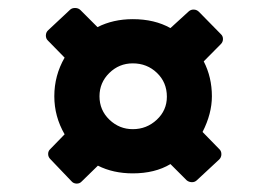

<svg xmlns="http://www.w3.org/2000/svg" viewBox="-20 -578 658 473"><path d="M98.1 -478Q92.8 -482.9 93 -491Q93.3 -499 99.1 -503.9L152.8 -554.2Q157.7 -558.6 165.5 -558.3Q173.3 -558.1 178.2 -553.2L220.2 -511.2Q258.8 -530.8 307.1 -530.8Q360.8 -530.8 399.9 -508.8L444.8 -549.8Q450.2 -554.7 457.5 -554.4Q464.8 -554.2 470.2 -548.8L523.9 -494.1Q529.3 -489.3 529.3 -481.9Q529.3 -474.6 523.9 -469.2L481.9 -426.8Q502 -387.7 502 -340.8Q502 -297.9 479 -252.9L520 -210.9Q525.4 -206.1 525.4 -198.2Q525.4 -190.4 520 -185.1L464.8 -133.8Q459.5 -128.9 452.4 -129.2Q445.3 -129.4 439.9 -133.8L399.9 -173.8Q361.8 -150.9 307.1 -150.9Q258.8 -150.9 221.2 -169.9L181.2 -130.9Q176.3 -125.5 168.5 -125.7Q160.6 -126 155.8 -131.8L104 -186Q98.6 -191.4 98.6 -198.7Q98.6 -206.1 104 -210.9L139.2 -247.1Q113.8 -291 113.8 -340.8Q113.8 -392.1 139.2 -436ZM225.1 -340.8Q225.1 -306.6 249.5 -283.2Q273.9 -259.8 307.1 -259.8Q341.3 -259.8 366.2 -283Q391.1 -306.2 391.1 -339.8Q391.1 -375 366.7 -398.4Q342.3 -421.9 307.1 -421.9Q273.4 -421.9 249.3 -398.2Q225.1 -374.5 225.1 -340.8Z"/></svg>

Font: Fragment Mono
Style: Bold
Weight: 700
Designer: Wei Huang based on Nimbus Sans by URW Studio, based on Helvetica by Max Miedinger.
Foundry: Wei Huang
Version: Version 1.011